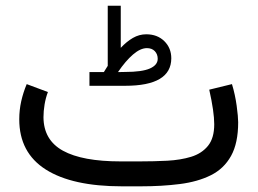

<svg xmlns="http://www.w3.org/2000/svg" viewBox="-20 -657 908 677"><path d="M346.2 -402.8Q350.1 -408.7 353.5 -414.6Q356.9 -420.4 359.9 -424.8V-636.7H405.8V-488.3Q426.3 -510.3 448.5 -523.2Q470.7 -536.1 495.6 -536.1Q534.7 -536.1 559.3 -512Q584 -487.8 584 -451.2Q583.5 -354.5 421.4 -354.5H295.4V-402.8ZM420.9 -403.3Q481 -403.3 508.5 -415.5Q536.1 -427.7 536.1 -449.7Q536.1 -465.8 525.9 -476.6Q515.6 -487.3 498 -487.3Q475.1 -487.3 449 -464.8Q422.9 -442.4 396 -402.8ZM476.1 0H410.2Q234.9 0 141.4 -59.3Q47.9 -118.7 47.9 -236.3Q47.9 -269 54.9 -300.3Q62 -331.5 74.2 -360.4L148.9 -332.5Q141.1 -312 137.2 -288.6Q133.3 -265.1 133.3 -243.7Q133.8 -163.1 202.1 -125.5Q270.5 -87.9 405.3 -87.9H472.7Q522.9 -87.9 569.8 -90.3Q616.7 -92.8 654.1 -104.2Q691.4 -115.7 713.4 -142.8Q735.4 -169.9 735.4 -218.8Q735.4 -262.7 717.8 -340.8L797.9 -360.4Q809.1 -323.7 814.5 -284.2Q819.8 -244.6 819.8 -226.1Q819.8 -152.3 794.7 -107.2Q769.5 -62 723.4 -39.1Q677.2 -16.1 614.3 -8.1Q551.3 0 476.1 0Z"/></svg>

Font: Vazir WOL-UI
Style: Regular-WOL-UI
Weight: 400
Designer: Saber Rastikerdar
Foundry: Saber Rastikerdar
Version: Version 30.1.0